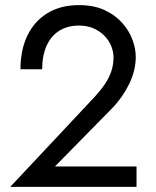

<svg xmlns="http://www.w3.org/2000/svg" viewBox="-20 -731 609 751"><path d="M351 -353Q374 -378 390.5 -402.5Q407 -427 415.5 -452.5Q424 -478 424 -506Q424 -529 415 -551Q406 -573 388.5 -591Q371 -609 346 -620Q321 -631 289 -631Q244 -631 211.5 -610.5Q179 -590 162 -551.5Q145 -513 145 -460H60Q60 -535 87 -591.5Q114 -648 165.5 -679.5Q217 -711 289 -711Q347 -711 389 -691.5Q431 -672 458 -641.5Q485 -611 498 -576Q511 -541 511 -509Q511 -455 485 -402Q459 -349 418 -307L195 -80H514V0H20Z"/></svg>

Font: Venryn Sans
Style: Regular
Weight: 400
Designer: Owen Earl, indestructible type* (font) & Cristiano Sobral (main changes)
Version: Version 3.600; ttfautohint (v1.8.3)